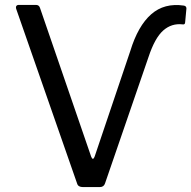

<svg xmlns="http://www.w3.org/2000/svg" viewBox="-20 -762 779 782"><path d="M728.9 -739.2Q739.3 -737.3 739.3 -727.5L734.1 -671.5Q733.8 -661.1 724 -662.7Q679.1 -668 644.9 -637.9Q610.8 -607.8 585.2 -530.6L407.7 -14.9Q402.9 0 386 0H318.2Q298.3 0 294.2 -14.1L45.6 -726.8Q43.7 -733.4 46.7 -737.7Q49.7 -742 56.6 -742H126.4Q138.8 -742 142.7 -730.4L351.3 -124Q354.8 -114.8 358.6 -115.3Q362.5 -115.8 365.7 -125L510.9 -555Q541.9 -656.3 595.6 -703.7Q649.3 -751 728.9 -739.2Z"/></svg>

Font: Libre Franklin Thin
Style: Regular
Weight: 100
Designer: Pablo Impallari, Rodrigo Fuenzalida, Nhung Nguyen
Foundry: Impallari Type
Version: Version 3.000